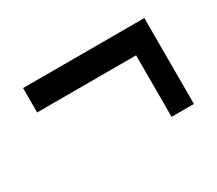

<svg xmlns="http://www.w3.org/2000/svg" viewBox="-61 -510 548 484"><g transform="rotate(-30 212.5 -268.0)"><path d="M324 -143V-322H36V-393H389V-143Z"/></g></svg>

Font: Noto Serif ExtraCondensed Extra
Style: Regular
Weight: 800
Width: 3
Designer: Monotype Design Team
Foundry: Monotype Imaging Inc.
Version: Version 1.002